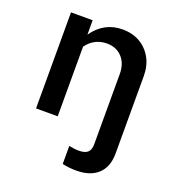

<svg xmlns="http://www.w3.org/2000/svg" viewBox="-132 -615 864 941"><g transform="rotate(20 300.0 -145.0)"><path d="M369 219Q352 219 333 217Q314 215 297 211V117Q313 120 324 121.5Q335 123 348 123Q381 123 395 109.5Q409 96 409 68V-298Q409 -353 379 -385.5Q349 -418 299 -418Q267 -418 240 -404Q213 -390 194 -363V0H81V-501H194V-426Q252 -509 348 -509Q400 -509 439 -486.5Q478 -464 500.5 -423.5Q523 -383 523 -330V74Q523 144 483 181.5Q443 219 369 219Z"/></g></svg>

Font: Red Hat Mono SemiBold
Style: Regular
Weight: 600
Monospace: yes
Designer: Pentagram, MCKL
Foundry: Pentagram, MCKL
Version: Version 1.023